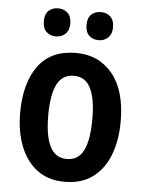

<svg xmlns="http://www.w3.org/2000/svg" viewBox="-53 -784 630 837"><g transform="rotate(5 261.5 -365.5)"><path d="M482 -273Q482 -191 457.5 -127Q433 -63 384 -26.5Q335 10 260 10Q190 10 141.5 -26Q93 -62 67.5 -126Q42 -190 42 -273Q42 -402 97 -478Q152 -554 263 -554Q362 -554 422 -481.5Q482 -409 482 -273ZM165 -272Q165 -184 188 -137Q211 -90 262 -90Q313 -90 335.5 -136.5Q358 -183 358 -273Q358 -362 335 -408Q312 -454 262 -454Q211 -454 188 -408Q165 -362 165 -272ZM110 -680Q110 -711 126.5 -726Q143 -741 168 -741Q193 -741 209.5 -725.5Q226 -710 226 -680Q226 -650 209.5 -634Q193 -618 168 -618Q143 -618 126.5 -633.5Q110 -649 110 -680ZM297 -680Q297 -711 313.5 -726Q330 -741 355 -741Q380 -741 396.5 -725.5Q413 -710 413 -680Q413 -650 396.5 -634Q380 -618 355 -618Q329 -618 313 -633.5Q297 -649 297 -680Z"/></g></svg>

Font: Noto Sans Bengali Condensed SemiBold
Style: Regular
Weight: 600
Width: 3
Designer: Joana Ranito - Universal Thirst; Jelle Bosma - Monotype Design Team
Foundry: Universal Thirst ehf.
Version: Version 3.000; ttfautohint (v1.8.4.7-5d5b)